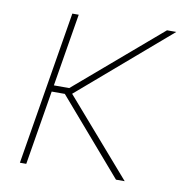

<svg xmlns="http://www.w3.org/2000/svg" viewBox="-66 -604 635 666"><g transform="rotate(10 251.0 -270.5)"><path d="M158.7 -541 69.3 0H46.9L136.2 -541ZM502.4 -541 178.2 -262.2H98.1L101.6 -284.7H170.4L469.7 -541ZM385.3 0 153.8 -268.1 178.7 -272.9 416 0Z"/></g></svg>

Font: Inter 17pt Thin
Style: Italic
Weight: 250
Italic angle: -9.3988°
Version: Version 4.001;git-66647c0bb